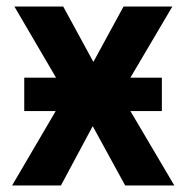

<svg xmlns="http://www.w3.org/2000/svg" viewBox="-20 -566 570 586"><path d="M17 0 150 -227H54V-329H151L24 -546H173L265 -377L357 -546H506L378 -329H474V-227H378L512 0H362L263 -181L166 0Z"/></svg>

Font: Noto Sans Mono Condensed
Style: Bold
Weight: 700
Width: 3
Designer: Monotype Design Team
Foundry: Monotype Imaging Inc.
Version: Version 2.014